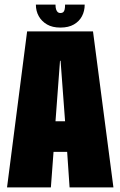

<svg xmlns="http://www.w3.org/2000/svg" viewBox="-20 -812 522 832"><path d="M10.5 0H200.5L212 -154H271L281.5 0H471.5L383 -676H97.5ZM220.5 -286.5 240 -548.5H242.5L262 -286.5ZM241.5 -692.5Q277 -692.5 300.2 -706Q323.5 -719.5 335.2 -741.8Q347 -764 347 -792H262Q262 -779.5 260.2 -771.2Q258.5 -763 254 -759.2Q249.5 -755.5 241.5 -755.5Q235 -755.5 230.5 -759.2Q226 -763 223.2 -771Q220.5 -779 220.5 -792H135.5Q135.5 -764 148 -741.8Q160.5 -719.5 183.8 -706Q207 -692.5 241.5 -692.5Z"/></svg>

Font: Anybody ExtraCondensed Black
Style: Regular
Weight: 900
Width: 2
Version: Version 1.113;gftools[0.9.25]